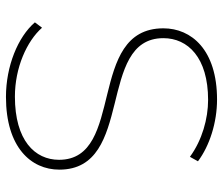

<svg xmlns="http://www.w3.org/2000/svg" viewBox="-72 -672 748 644"><g transform="rotate(90 302.0 -350.0)"><path d="M305 4C474 4 549 -80 549 -175C549 -429 108 -299 108 -524C108 -606 173 -674 315 -674C378 -674 450 -654 506 -613L521 -640C469 -679 391 -704 314 -704C147 -704 75 -618 75 -524C75 -265 516 -398 516 -174C516 -93 451 -26 304 -26C207 -26 118 -66 73 -117L55 -93C104 -36 202 4 305 4Z"/></g></svg>

Font: Talent ExtraLight
Style: Regular
Weight: 200
Designer: Mike Powis
Version: Version 1.001;hotconv 1.0.109;makeotfexe 2.5.65596